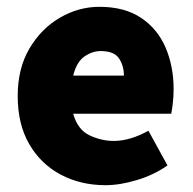

<svg xmlns="http://www.w3.org/2000/svg" viewBox="-20 -532 566 564"><path d="M290 12Q217 12 158.5 -19Q100 -50 66 -108.5Q32 -167 32 -250Q32 -331 66.5 -389.5Q101 -448 156 -480Q211 -512 272 -512Q346 -512 394.5 -479.5Q443 -447 466.5 -392Q490 -337 490 -270Q490 -248 487.5 -227.5Q485 -207 483 -198H195Q208 -151 243 -134.5Q278 -118 314 -118Q362 -118 416 -148L472 -46Q432 -18 382 -3Q332 12 290 12ZM276 -382Q251 -382 228 -366Q205 -350 195 -310H344Q344 -339 329.5 -360.5Q315 -382 276 -382Z"/></svg>

Font: Assistant ExtraBold
Style: Regular
Weight: 800
Designer: Hebrew By Ben Nathan, Latin by Paul Hunt
Version: Version 3.000